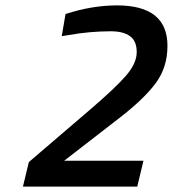

<svg xmlns="http://www.w3.org/2000/svg" viewBox="-20 -692 641 712"><path d="M391 -576Q313 -576 235 -562L209 -558L223 -640Q321 -672 414 -672Q601 -672 601 -522Q601 -443 558.5 -385Q516 -327 426 -257L218 -96H512L489 0H65L87 -91L310 -282Q406 -364 446.5 -410.5Q487 -457 487 -498.5Q487 -540 462 -558Q437 -576 391 -576Z"/></svg>

Font: Titillium Web SemiBold
Style: Italic
Weight: 600
Italic angle: -13°
Version: Version 1.002;PS 57.000;hotconv 1.0.70;makeotf.lib2.5.55311